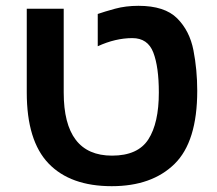

<svg xmlns="http://www.w3.org/2000/svg" viewBox="-20 -628 745 660"><path d="M364 12Q502 12 580 -64.5Q658 -141 658 -316Q658 -388 645 -455Q632 -522 589 -565Q546 -608 456 -608Q412 -608 375.5 -598Q339 -588 316 -580V-469Q377 -497 435 -497Q488 -497 507 -447.5Q526 -398 526 -310Q526 -205 490 -149Q454 -93 365 -93Q199 -93 199 -310V-598H72V-310Q72 -144 147 -66Q222 12 364 12Z"/></svg>

Font: Noto Sans Hebrew Semi
Style: Regular
Weight: 600
Designer: Monotype Design Team
Foundry: Monotype Imaging Inc.
Version: Version 1.902